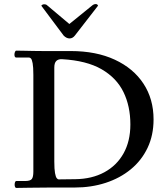

<svg xmlns="http://www.w3.org/2000/svg" viewBox="-20 -922 801 944"><path d="M328 -671Q453 -671 544.5 -628.5Q636 -586 685.5 -510.5Q735 -435 735 -335Q735 -257 705.5 -195Q676 -133 623 -89.5Q570 -46 499.5 -23Q429 0 347 0H230Q166 0 125 1Q84 2 60 2Q56 2 54 -3Q52 -8 52 -14Q52 -21 54 -26.5Q56 -32 60 -32H103Q129 -32 136.5 -42Q144 -52 144 -78V-554Q144 -593 140.5 -611Q137 -629 132.5 -634Q128 -639 123 -639H60Q51 -639 51 -654Q51 -660 53.5 -666.5Q56 -673 60 -673Q72 -673 95 -672.5Q118 -672 144.5 -671.5Q171 -671 192 -671ZM350 -41Q432 -42 493 -75Q554 -108 587.5 -168Q621 -228 621 -310Q621 -400 587 -469.5Q553 -539 479.5 -581.5Q406 -624 285 -631Q267 -632 257 -622.5Q247 -613 247 -590V-128Q247 -90 250.5 -71Q254 -52 259 -46Q264 -40 268 -40ZM321 -804 432 -894Q441 -902 451 -902Q459 -902 462 -894L348 -747Q337 -733 322 -733Q307 -733 293 -747L183 -894Q183 -894 186.5 -897.5Q190 -901 197 -901Q201 -901 205 -900Q209 -899 214 -894Z"/></svg>

Font: Sedan SC
Style: Regular
Weight: 400
Designer: Sebastian Salazar
Foundry: Sebastian Salazar
Version: Version 1.100; ttfautohint (v1.8.4.7-5d5b)